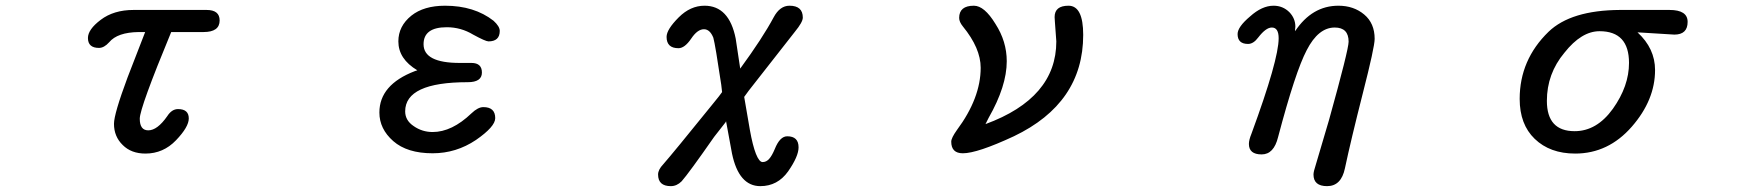

<svg xmlns="http://www.w3.org/2000/svg" viewBox="-20 -507 6040 662"><path d="M403.3 -6.8Q373 -36.1 373 -80.1Q373 -114.3 419.9 -240.2L480.5 -396.5H458Q384.8 -395.5 356.4 -361.3Q338.9 -341.8 321.3 -341.8Q283.2 -341.8 283.2 -376Q283.2 -405.3 327.1 -438.5Q372.1 -472.7 440.4 -472.7H692.4Q737.3 -472.7 737.3 -436.5Q737.3 -396.5 681.6 -396.5H570.3Q461.9 -134.8 461.9 -97.7Q461.9 -57.6 491.2 -57.6Q522.5 -57.6 556.6 -106.4Q572.3 -130.9 593.8 -130.9Q630.9 -130.9 630.9 -98.6Q630.9 -69.3 586.9 -23.4Q543 22.5 481.4 22.5Q432.6 22.5 403.3 -6.8Z M1335.9 -20.5Q1288.1 -62.5 1288.1 -119.1Q1288.1 -214.8 1410.2 -261.7L1418.9 -264.6Q1353.5 -303.7 1353.5 -364.3Q1353.5 -417 1398.4 -453.1Q1441.4 -487.3 1514.6 -487.3Q1615.2 -487.3 1681.6 -435.5Q1703.1 -416 1703.1 -400.4Q1703.1 -364.3 1664.1 -364.3Q1654.3 -364.3 1611.3 -387.7Q1569.3 -413.1 1520.5 -413.1Q1440.4 -413.1 1440.4 -354.5Q1440.4 -290 1565.4 -290H1605.5Q1641.6 -290 1641.6 -256.8Q1641.6 -223.6 1592.8 -223.6Q1377 -223.6 1377 -123Q1377 -91.8 1406.2 -72.3Q1435.5 -51.8 1471.7 -51.8Q1538.1 -51.8 1605.5 -116.2Q1627.9 -137.7 1646.5 -137.7Q1687.5 -137.7 1687.5 -99.6Q1687.5 -70.3 1621.1 -24.4Q1552.7 21.5 1471.7 21.5Q1383.8 21.5 1335.9 -20.5Z M2249 94.7Q2249 78.1 2266.6 59.6Q2301.8 19.5 2433.6 -143.6L2458 -173.8L2469.7 -189.5L2466.8 -214.8Q2446.3 -352.5 2439.5 -377Q2427.7 -406.2 2407.2 -406.2Q2384.8 -406.2 2363.3 -374Q2340.8 -340.8 2319.3 -340.8Q2278.3 -340.8 2278.3 -379.9Q2278.3 -405.3 2320.3 -447.3Q2360.4 -487.3 2409.2 -487.3Q2494.1 -487.3 2516.6 -374L2532.2 -270.5Q2609.4 -376 2647.5 -447.3Q2668.9 -487.3 2702.1 -487.3Q2748 -487.3 2748 -446.3Q2748 -430.7 2720.7 -397.5L2561.5 -194.3L2545.9 -172.9L2565.4 -59.6Q2575.2 -4.9 2586.4 23.4Q2597.7 51.8 2609.4 51.8Q2622.1 51.8 2631.8 41Q2641.6 30.3 2651.4 6.8Q2668.9 -37.1 2694.3 -37.1Q2733.4 -37.1 2733.4 1Q2733.4 32.2 2697.3 84Q2661.1 134.8 2601.6 134.8Q2527.3 134.8 2503.9 22.5L2483.4 -88.9L2481.4 -85L2442.4 -35.2Q2354.5 90.8 2330.1 118.2Q2313.5 134.8 2293 134.8Q2249 134.8 2249 94.7Z M3259.8 -18.6Q3259.8 -31.2 3279.3 -58.6Q3361.3 -168.9 3361.3 -273.4Q3361.3 -340.8 3299.8 -416Q3287.1 -431.6 3287.1 -445.3Q3287.1 -487.3 3337.9 -487.3Q3374 -487.3 3412.1 -424.8Q3451.2 -364.3 3451.2 -295.9Q3451.2 -210 3388.7 -100.6L3377.9 -79.1Q3622.1 -168.9 3622.1 -364.3L3617.2 -431.6L3616.2 -448.2Q3616.2 -487.3 3664.1 -487.3Q3714.8 -487.3 3714.8 -386.7Q3714.8 -151.4 3475.6 -37.1Q3349.6 21.5 3299.8 21.5Q3259.8 21.5 3259.8 -18.6Z M4508.8 94.7Q4508.8 85 4516.6 61.5L4562.5 -93.8Q4629.9 -335.9 4629.9 -363.3Q4629.9 -412.1 4582 -412.1Q4525.4 -412.1 4485.4 -334Q4446.3 -259.8 4386.7 -34.2Q4372.1 25.4 4330.1 25.4Q4286.1 25.4 4286.1 -10.7Q4286.1 -24.4 4294.9 -45.9Q4388.7 -300.8 4388.7 -375Q4388.7 -412.1 4365.2 -412.1Q4344.7 -412.1 4318.4 -377.9Q4301.8 -355.5 4283.2 -355.5Q4247.1 -355.5 4247.1 -389.6Q4247.1 -414.1 4290 -450.2Q4331.1 -487.3 4371.1 -487.3Q4403.3 -487.3 4425.8 -464.8Q4446.3 -443.4 4446.3 -415L4445.3 -404.3V-399.4Q4503.9 -487.3 4594.7 -487.3Q4647.5 -487.3 4683.6 -457Q4719.7 -426.8 4719.7 -373Q4719.7 -344.7 4678.7 -184.6Q4637.7 -23.4 4617.2 73.2Q4604.5 134.8 4555.7 134.8Q4508.8 134.8 4508.8 94.7Z M5271.5 -28.3Q5219.7 -78.1 5219.7 -166Q5219.7 -300.8 5319.3 -397.5Q5396.5 -471.7 5565.4 -472.7H5736.3Q5798.8 -472.7 5798.8 -431.6Q5798.8 -387.7 5752.9 -387.7L5626 -395.5Q5686.5 -339.8 5686.5 -265.6Q5686.5 -162.1 5606.4 -70.3Q5525.4 22.5 5411.1 22.5Q5324.2 22.5 5271.5 -28.3ZM5541 -131.8Q5596.7 -210 5596.7 -290Q5596.7 -399.4 5495.1 -399.4Q5432.6 -399.4 5374 -325.2Q5313.5 -252.9 5313.5 -159.2Q5313.5 -54.7 5409.2 -54.7Q5485.4 -54.7 5541 -131.8Z"/></svg>

Font: jf-openhuninn-1.0
Style: Regular
Weight: 400
Designer: [Kosugi Maru]
      Designed by Motoya company      

      [Varela Round]
      Joe Prince(Latin component); Avraham Co
Foundry: justfont CO.,LTD.
Version: 1.0